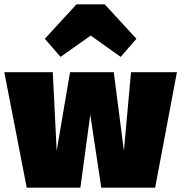

<svg xmlns="http://www.w3.org/2000/svg" viewBox="-31 -871 841 891"><path d="M250 -607 390 -706 529 -607 602 -691 455 -851H324L177 -691ZM790 -536H577L544 -171L497 -536H294L232 -171L214 -536H-11L93 0H342L388 -339L439 0H689Z"/></svg>

Font: Fira Sans Ultra
Style: Regular
Weight: 950
Designer: Carrois Corporate & Edenspiekermann AG
Foundry: Carrois Corporate GbR & Edenspiekermann AG
Version: Version 4.203;PS 004.203;hotconv 1.0.88;makeotf.lib2.5.64775